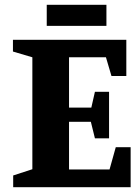

<svg xmlns="http://www.w3.org/2000/svg" viewBox="-20 -781 585 801"><path d="M35 0V-49L115 -75V-542L34 -566V-615H507V-464H445L422 -542H268V-332H361L376 -398H435V-204H376L359 -273H268V-74H437L463 -167H525V0ZM175 -673V-761H424V-673Z"/></svg>

Font: Manuale ExtraBold
Style: Regular
Weight: 800
Version: Version 1.002